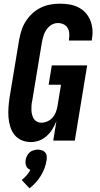

<svg xmlns="http://www.w3.org/2000/svg" viewBox="-20 -763 540 1042"><path d="M148 8Q121 8 97.5 -2Q74 -12 58.5 -31.5Q43 -51 35.5 -76Q28 -101 26 -127Q24 -153 26 -180Q28 -207 32 -234L84 -548Q89 -574 97 -599Q105 -624 120 -647.5Q135 -671 155.5 -690Q176 -709 200.5 -721Q225 -733 251.5 -738Q278 -743 303 -743Q330 -743 355.5 -739Q381 -735 403.5 -724Q426 -713 443 -695Q460 -677 469.5 -654Q479 -631 481.5 -605Q484 -579 479 -553L478 -543H354V-548Q357 -564 356 -580.5Q355 -597 347.5 -610.5Q340 -624 325.5 -631Q311 -638 294 -638Q282 -638 270 -633.5Q258 -629 248.5 -620.5Q239 -612 231.5 -601Q224 -590 219.5 -578.5Q215 -567 212 -555Q209 -543 207 -531L155 -217Q152 -204 151 -191Q150 -178 150.5 -165.5Q151 -153 154 -141Q157 -129 163 -119Q169 -109 180 -103Q191 -97 204 -97Q220 -97 236.5 -104Q253 -111 265 -124.5Q277 -138 283 -154Q289 -170 292 -187L311 -303H244L261 -408H453L386 0H269L286 -105Q277 -83 264.5 -62.5Q252 -42 234 -25.5Q216 -9 193.5 -0.5Q171 8 148 8ZM140 259 98 214Q112 203 124 189Q136 175 145 159Q137 156 131.5 151Q126 146 122.5 138.5Q119 131 118.5 122.5Q118 114 119 105Q121 94 126.5 83Q132 72 141 64Q150 56 162.5 52.5Q175 49 186 49Q197 49 207.5 52.5Q218 56 225 64Q232 72 233.5 83Q235 94 233 105Q230 127 222 148.5Q214 170 202 190Q190 210 174 227.5Q158 245 140 259Z"/></svg>

Font: Iosevka Extrabold
Style: Italic
Weight: 800
Italic angle: -9°
Monospace: yes
Designer: Belleve Invis
Foundry: Belleve Invis
Version: Version 32.5.0; ttfautohint (v1.8.4)